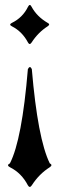

<svg xmlns="http://www.w3.org/2000/svg" viewBox="-20 -543 241 763"><path d="M169.4 -438.5Q131.3 -414.1 105.5 -374Q97.7 -362.3 91.3 -374Q68.4 -417.5 27.3 -438.5Q13.7 -445.3 27.3 -452.1Q70.3 -473.1 91.3 -516.1Q98.6 -530.3 105.5 -516.1Q126.5 -477.1 169.4 -452.1Q181.2 -446.3 169.4 -438.5ZM177.7 121.6Q135.3 148.4 106.4 193.4Q98.1 206.1 90.8 193.4Q65.4 144.5 19.5 121.6Q4.4 113.8 19.5 106Q67.4 12.7 90.8 -268.6Q99.1 -284.2 106.4 -268.6Q129.9 8.3 177.7 106Q190.9 112.8 177.7 121.6Z"/></svg>

Font: Bertholdr Mainzer Fraktur
Style: Regular
Weight: 400
Designer: Peter Wiegel, original typeface by Carl Albert Fahrenwaldt 1901
Foundry: Peter Wiegel
Version: Version 1.000 2010 initial release